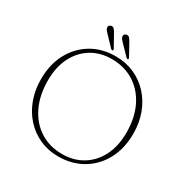

<svg xmlns="http://www.w3.org/2000/svg" viewBox="-195 -1033 1181 1215"><g transform="rotate(30 395.0 -425.0)"><path d="M393.5 -714.5Q468 -714.5 530.2 -686.8Q592.5 -659 638.2 -609Q684 -559 709 -491.8Q734 -424.5 734 -345Q734 -237 690.2 -155.5Q646.5 -74 569.2 -28.5Q492 17 392 17Q319 17 257.5 -10.8Q196 -38.5 150.5 -88.5Q105 -138.5 80 -206Q55 -273.5 55 -353Q55 -461 98.5 -542.2Q142 -623.5 218.2 -669Q294.5 -714.5 393.5 -714.5ZM693 -329Q693 -437.5 653.5 -518Q614 -598.5 543.5 -642.8Q473 -687 380.5 -687Q297.5 -687 233.5 -648Q169.5 -609 133.2 -537.5Q97 -466 97 -368.5Q97 -259.5 136.2 -178.5Q175.5 -97.5 245.2 -53Q315 -8.5 407 -8.5Q491 -8.5 555.5 -47.8Q620 -87 656.5 -159Q693 -231 693 -329ZM312 -831.5 357.5 -749.5Q362 -740.5 358 -737.5Q352 -734 344.5 -740L277.5 -810Q269.5 -818.5 263 -826.2Q256.5 -834 254.5 -843Q252.5 -853 258 -859.2Q263.5 -865.5 272 -867Q285.5 -869 294 -859Q302.5 -849 312 -831.5ZM424 -831.5 469 -749.5Q474 -741 469.5 -737.5Q464 -734 457 -740L389 -810Q381 -818.5 374.5 -826.2Q368 -834 366.5 -843Q364.5 -853 369.8 -859.2Q375 -865.5 384 -867Q397.5 -869 406 -859Q414.5 -849 424 -831.5Z"/></g></svg>

Font: Fraunces 9pt S000 Thin
Style: Regular
Weight: 100
Version: Version 1.000; ttfautohint (v1.8.3)